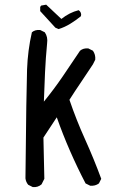

<svg xmlns="http://www.w3.org/2000/svg" viewBox="-20 -801 540 814"><path d="M119.1 -7.8 99.6 -17.6Q89.8 -29.3 87.9 -44.9Q91.8 -424.8 94.7 -506.3Q97.7 -587.9 115.2 -664.1Q128.9 -675.8 150.4 -673.8L169.9 -664.1Q183.6 -644.5 179.7 -617.2Q173.8 -555.7 170.9 -494.1Q168 -432.6 166 -370.1Q209 -422.9 245.6 -476.6Q282.2 -530.3 319.3 -585.9Q333 -597.7 354.5 -595.7L374 -585.9Q385.7 -569.3 383.8 -547.9L374 -528.3Q348.6 -489.3 323.2 -452.1Q297.9 -415 274.4 -377.9Q303.7 -292 340.8 -210Q377.9 -127.9 409.2 -43L399.4 -23.4Q383.8 -11.7 362.3 -13.7L342.8 -23.4Q307.6 -90.8 276.9 -161.1Q246.1 -231.4 220.7 -303.7L164.1 -217.8L168 -43L156.2 -19.5Q140.6 -5.9 119.1 -7.8ZM228.5 -677.7 214.8 -683.6 150.4 -753.9V-771.5L154.3 -777.3L175.8 -781.2L240.2 -720.7Q274.4 -748 313.5 -757.8Q327.1 -748 323.2 -732.4Q301.8 -714.8 277.8 -700.2Q253.9 -685.5 228.5 -677.7Z"/></svg>

Font: JasonHandwriting4
Style: Regular
Weight: 400
Version: Version 1.01.21